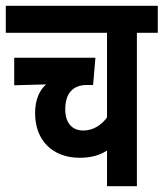

<svg xmlns="http://www.w3.org/2000/svg" viewBox="-20 -642 564 662"><path d="M524 -529V-622H0V-529H349V-237C329 -210 301 -192 267 -192C228 -192 205 -219 205 -265C205 -321 232 -349 280 -349H301L309 -443H29V-348L139 -351C116 -331 101 -298 101 -252C101 -156 163 -98 255 -98C292 -98 323 -106 349 -123V0H452V-529Z"/></svg>

Font: Noto Sans Devanagari ExtraCondensed SemiBold
Style: Regular
Weight: 600
Width: 2
Designer: Jelle Bosma - Monotype Design Team
Foundry: Monotype Imaging Inc.
Version: Version 2.004